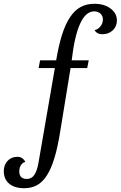

<svg xmlns="http://www.w3.org/2000/svg" viewBox="-65 -850 638 1015"><path d="M77 96Q102 96 116.5 74.5Q131 53 138 13L225 -490H139L147 -531H232Q245 -610 263 -666.5Q281 -723 305.5 -759.5Q330 -796 361.5 -813Q393 -830 434 -830Q486 -830 519.5 -805Q553 -780 553 -742Q553 -710 531 -689.5Q509 -669 476 -669Q447 -669 435 -691Q453 -694 466 -710.5Q479 -727 479 -747Q479 -766 466 -778Q453 -790 433 -790Q344 -790 314 -531H404L396 -490H308L253 -153Q240 -72 223 -15.5Q206 41 183 77Q160 113 130.5 129Q101 145 63 145Q12 145 -16.5 121Q-45 97 -45 55Q-45 22 -25 0.5Q-5 -21 27 -21Q55 -21 69 6Q55 9 46 22.5Q37 36 37 56Q37 96 77 96Z"/></svg>

Font: SVN-Libre Baskerville
Style: Italic
Weight: 400
Italic angle: -14°
Designer: Pablo Impallari, Rodrigo Fuenzalida
Foundry: Pablo Impallari, Rodrigo Fuenzalida
Version: Version 1.000; ttfautohint (v1.8.4)